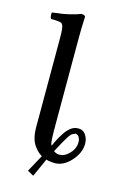

<svg xmlns="http://www.w3.org/2000/svg" viewBox="-123 -754 593 919"><g transform="rotate(15 173.5 -294.0)"><path d="M276.9 -133.8Q265.6 -133.3 252 -112.8Q238.3 -92.3 205.1 -29.8Q216.3 -21.5 230 -20H234.9Q265.1 -20 293 -56.2Q307.1 -78.1 307.1 -98.1V-106Q306.2 -117.7 299.8 -127.9Q293 -137.2 280.8 -137.2Q280.3 -137.2 276.9 -133.8ZM180.2 19Q142.6 101.6 139.2 109.9L108.9 92.8L154.8 8.8Q143.1 1.5 134.5 -6.6Q126 -14.6 115.2 -29.3Q104.5 -43.9 98.6 -66.9Q92.8 -89.8 92.8 -119.1V-561Q92.8 -605 87.9 -619.1Q85.4 -626.5 80.1 -631.8Q69.3 -637.2 27.8 -637.2Q20.5 -647.5 22.9 -668Q28.3 -669.4 48.8 -671.9Q71.3 -673.3 106 -681.4Q140.6 -689.5 162.1 -698.2Q177.7 -698.2 182.1 -689.9Q182.1 -689 181.4 -674.8Q180.7 -660.6 179.9 -636Q179.2 -611.3 179.2 -585V-155.8Q179.2 -97.7 180.7 -78.6Q182.1 -59.6 187 -51.8Q196.8 -72.8 203.1 -85.2Q209.5 -97.7 222.2 -117.7Q234.9 -137.7 249 -149.4Q263.2 -161.1 278.8 -164.1Q282.7 -165 291 -165Q314 -165 326.9 -145.8Q339.8 -126.5 339.8 -102.1Q339.8 -57.1 303 -16.1Q266.1 24.9 222.2 24.9Q212.9 24.9 208 23.9Q189.9 22.5 180.2 19Z"/></g></svg>

Font: Common Serif News
Style: Regular
Weight: 450
Designer: Philipp H. Poll, Khaled Hosny
Foundry: Stefan Peev, Context Ltd.
Version: Version 1.026